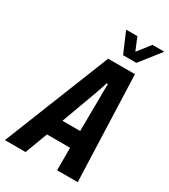

<svg xmlns="http://www.w3.org/2000/svg" viewBox="-254 -979 951 1080"><g transform="rotate(30 222.0 -439.5)"><path d="M-42 0 232 -687H406L431 0H297V-146H147L92 0ZM184 -256H299L301 -465Q301 -473 301 -484.5Q301 -496 301 -510Q301 -524 301.5 -537.5Q302 -551 302 -563H294Q290 -548 283.5 -529.5Q277 -511 271 -493.5Q265 -476 261 -466ZM486 -879 381 -746H295L238 -879H311L359 -763H318L409 -879Z"/></g></svg>

Font: Archivo ExtraCondensed
Style: Bold Italic
Weight: 700
Width: 2
Italic angle: -10°
Designer: Hector Gatti
Foundry: Omnibus-Type
Version: Version 2.001